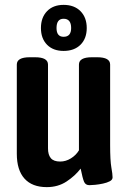

<svg xmlns="http://www.w3.org/2000/svg" viewBox="-20 -760 523 788"><path d="M172 8Q112 8 80.5 -27Q49 -62 49 -129V-495Q49 -525 102 -525H124Q177 -525 177 -495V-151Q177 -125 188.5 -111Q200 -97 227 -97Q250 -97 271 -110Q292 -123 304 -143V-495Q304 -525 357 -525H379Q432 -525 432 -495V-165Q432 -101 437 -73Q442 -45 442 -32Q442 -22 430.5 -16Q419 -10 402.5 -6.5Q386 -3 370.5 -1.5Q355 0 347 0Q331 0 325 -14Q319 -28 311 -68Q288 -38 253 -15Q218 8 172 8ZM241 -551Q198 -551 173 -576.5Q148 -602 148 -645Q148 -688 173 -714Q198 -740 241 -740Q285 -740 310.5 -714Q336 -688 336 -645Q336 -602 310.5 -576.5Q285 -551 241 -551ZM241 -609Q272 -609 272 -645Q272 -683 241 -683Q212 -683 212 -645Q212 -609 241 -609Z"/></svg>

Font: Asap Condensed SemiBold
Style: Regular
Weight: 600
Width: 3
Designer: Pablo Cosgaya
Foundry: Omnibus-Type
Version: Version 3.001; ttfautohint (v1.8.4.7-5d5b)